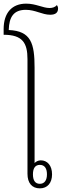

<svg xmlns="http://www.w3.org/2000/svg" viewBox="-37 -1031 339 1055"><path d="M182 4C224 4 249 -26 249 -73C249 -122 223 -150 187 -150C172 -150 159 -142 153 -135V-659C153 -792 134 -861 11 -866C13 -939 39 -977 105 -977C158 -977 194 -950 239 -950C267 -950 282 -961 282 -984C282 -991 280 -998 275 -1003C266 -991 250 -987 235 -987C199 -987 160 -1011 107 -1011C29 -1011 -17 -961 -17 -871V-840C87 -840 114 -795 114 -706V-76C114 -25 139 4 182 4ZM182 -21C156 -21 144 -40 144 -73C144 -106 156 -125 182 -125C208 -125 221 -106 221 -73C221 -40 207 -21 182 -21Z"/></svg>

Font: Noto Serif Thai ExtraCondensed ExtraLight
Style: Regular
Weight: 200
Width: 2
Designer: Monotype Design Team
Foundry: Monotype Imaging Inc.
Version: Version 2.002